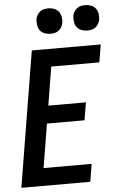

<svg xmlns="http://www.w3.org/2000/svg" viewBox="-62 -996 635 1038"><g transform="rotate(-5 255.0 -477.0)"><path d="M11 0 132 -735H506L490 -639H229L195 -430H399L383 -334H179L140 -96H401L385 0ZM440 -816Q424 -816 408.5 -822Q393 -828 384 -840Q375 -852 372.5 -868.5Q370 -885 372 -902Q374 -913 380.5 -924Q387 -935 396.5 -942Q406 -949 417.5 -951.5Q429 -954 441 -954Q457 -954 472.5 -948Q488 -942 497 -930Q506 -918 509 -901.5Q512 -885 509 -868Q507 -857 500.5 -846Q494 -835 484.5 -828Q475 -821 463.5 -818.5Q452 -816 440 -816ZM240 -816Q224 -816 208.5 -822Q193 -828 184 -840Q175 -852 172.5 -868.5Q170 -885 172 -902Q174 -913 180.5 -924Q187 -935 196.5 -942Q206 -949 217.5 -951.5Q229 -954 241 -954Q257 -954 272.5 -948Q288 -942 297 -930Q306 -918 309 -901.5Q312 -885 309 -868Q307 -857 300.5 -846Q294 -835 284.5 -828Q275 -821 263.5 -818.5Q252 -816 240 -816Z"/></g></svg>

Font: Iosevka SS18
Style: Bold Italic
Weight: 700
Italic angle: -9°
Monospace: yes
Designer: Belleve Invis
Foundry: Belleve Invis
Version: Version 25.1.1; ttfautohint (v1.8.4)